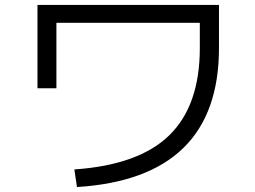

<svg xmlns="http://www.w3.org/2000/svg" viewBox="-20 -733 1040 783"><path d="M132.8 -373V-712.9H873V-537.1Q873 -6.3 293.9 29.8L283.2 -42Q546.4 -60.1 670.7 -181.6Q794.9 -303.2 794.9 -537.1V-640.1H210V-373Z"/></svg>

Font: WebKoruri
Style: Regular
Weight: 400
Foundry: lindwurm / mohemohe
Version: Version 1.00